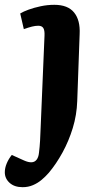

<svg xmlns="http://www.w3.org/2000/svg" viewBox="-71 -549 420 798"><path d="M250 -129Q248 -71 231.5 -17Q215 37 189 84.5Q163 132 132 169Q119 184 102.5 198Q86 212 66 220.5Q46 229 23 229Q-11 229 -31 211Q-51 193 -51 167Q-51 149 -43 130Q-35 111 -22 95L29 118Q47 126 60 125.5Q73 125 81 115Q89 105 91 86Q94 62 95.5 36.5Q97 11 98 -20L114 -401Q115 -423 109 -432.5Q103 -442 88 -442Q76 -442 62 -438.5Q48 -435 28 -428L13 -493Q26 -501 48 -509Q70 -517 98 -523Q126 -529 155 -529Q211 -529 237 -497Q263 -465 260 -407Z"/></svg>

Font: Literata 18pt
Style: Bold Italic
Weight: 700
Italic angle: -2°
Designer: Latin by Veronika Burian and Jose Scaglione. Greek by Irene Vlachou. Cyrillic by Vera Evstafieva
Foundry: TypeTogether
Version: Version 3.103;gftools[0.9.29]